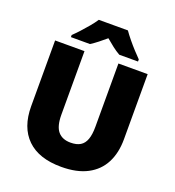

<svg xmlns="http://www.w3.org/2000/svg" viewBox="-163 -1054 1083 1191"><g transform="rotate(20 378.5 -458.5)"><path d="M684 -284Q684 -194 650 -128Q616 -62 547.5 -26Q479 10 376 10Q228 10 150.5 -65.5Q73 -141 73 -280V-714H267V-295Q267 -219 295.5 -185Q324 -151 379 -151Q419 -151 443.5 -166Q468 -181 479.5 -213Q491 -245 491 -296V-714H684ZM476 -927Q492 -904 514.5 -876.5Q537 -849 560.5 -823.5Q584 -798 601 -781V-767H477Q451 -782 428 -800Q405 -818 379 -840Q353 -818 331.5 -801Q310 -784 284 -767H158V-781Q177 -799 200.5 -824.5Q224 -850 246.5 -877Q269 -904 284 -927Z"/></g></svg>

Font: Noto Sans Devanagari Black
Style: Regular
Weight: 900
Version: Version 2.003